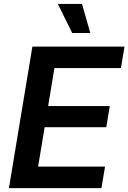

<svg xmlns="http://www.w3.org/2000/svg" viewBox="-20 -967 660 987"><path d="M25.9 0 146.5 -727.5H620.1L601.6 -617.2H259.8L227.5 -421.9H544.4L526.4 -313H209.5L175.8 -110.4H520L501.5 0ZM351.1 -797.4 277.3 -946.8H401.4L444.3 -797.4Z"/></svg>

Font: Inter Semi Bold
Style: Italic
Weight: 600
Italic angle: -9.39999°
Designer: Rasmus Andersson
Foundry: rsms
Version: Version 4.000;git-3c8e0fc